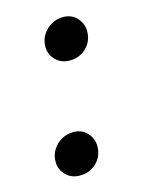

<svg xmlns="http://www.w3.org/2000/svg" viewBox="-81 -517 439 579"><g transform="rotate(-15 138.0 -227.5)"><path d="M98 10Q71 10 54 -7.5Q37 -25 37 -49Q37 -70 47.5 -86.5Q58 -103 75 -112.5Q92 -122 111 -122Q138 -122 154.5 -104Q171 -86 171 -62Q171 -41 161 -24.5Q151 -8 134.5 1Q118 10 98 10ZM158 -333Q131 -333 114 -350.5Q97 -368 97 -392Q97 -413 107.5 -429.5Q118 -446 135 -455.5Q152 -465 171 -465Q198 -465 214.5 -447Q231 -429 231 -405Q231 -384 221 -367.5Q211 -351 194.5 -342Q178 -333 158 -333Z"/></g></svg>

Font: Source Serif 4 48pt SemiBold
Style: Italic
Weight: 600
Italic angle: -12°
Designer: Frank Grießhammer
Foundry: Adobe Systems Incorporated
Version: Version 4.004;hotconv 1.0.116;makeotfexe 2.5.65601